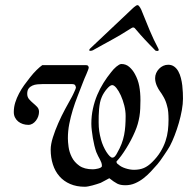

<svg xmlns="http://www.w3.org/2000/svg" viewBox="-20 -729 757 747"><path d="M363.8 -253.4Q363.8 -234.4 366 -219Q368.2 -203.6 373 -186Q376.5 -172.9 382.1 -160.4Q387.7 -147.9 394 -137.9Q400.4 -127.9 406.5 -121.8Q412.6 -115.7 417 -115.7Q422.9 -115.7 427.7 -121.3Q432.6 -127 435.5 -133.3Q446.3 -151.9 452.9 -169.2Q459.5 -186.5 462.9 -203.9Q466.3 -221.2 467.5 -239.3Q468.8 -257.3 468.8 -277.8Q468.8 -297.9 463.4 -319.1Q458 -340.3 450 -357.9Q441.9 -375.5 432.9 -386.7Q423.8 -397.9 416.5 -397.9Q412.1 -397.9 406.7 -393.8Q401.4 -389.6 395.8 -383.1Q390.1 -376.5 384.8 -368.2Q379.4 -359.9 376 -351.6Q371.6 -341.8 369.1 -329.8Q366.7 -317.9 365.5 -304.7Q364.3 -291.5 364 -278.3Q363.8 -265.1 363.8 -253.4ZM177.2 -147Q177.2 -167.5 185.8 -194.6Q194.3 -221.7 206.8 -250Q219.2 -278.3 233.6 -304.9Q248 -331.5 259.3 -351.6Q261.2 -355 263.9 -360.6Q266.6 -366.2 269 -371.6Q271.5 -377 273.4 -381.6Q275.4 -386.2 275.4 -387.7Q275.4 -391.1 272.9 -396.5Q270.5 -401.9 259.3 -401.9H146Q136.2 -401.9 125.5 -400.9Q114.7 -399.9 106 -396Q97.2 -392.1 91.6 -384.8Q85.9 -377.4 85.9 -364.3Q85.9 -351.6 93 -343.3Q100.1 -335 108.9 -327.6Q117.7 -320.3 124.8 -312.7Q131.8 -305.2 131.8 -293.9Q131.8 -285.2 128.7 -276.1Q125.5 -267.1 119.9 -259.8Q114.3 -252.4 106.7 -247.8Q99.1 -243.2 90.3 -243.2Q79.1 -243.2 68.8 -246.6Q58.6 -250 50.8 -256.3Q43 -262.7 38.3 -272Q33.7 -281.2 33.7 -293Q33.7 -312 39.3 -330.1Q44.9 -348.1 54 -365.2Q63 -382.3 74.2 -397.9Q85.4 -413.6 97.2 -428.2Q109.4 -443.8 122.3 -456.5Q135.3 -469.2 144.5 -475.6H314.9Q320.8 -475.6 323 -472.2Q325.2 -468.8 325.2 -466.3Q325.2 -463.4 322.5 -456.3Q319.8 -449.2 316.2 -440.7Q312.5 -432.1 308.8 -423.8Q305.2 -415.5 303.2 -409.7Q293 -382.8 282.2 -355.7Q271.5 -328.6 263.2 -301.5Q254.9 -274.4 249.5 -246.8Q244.1 -219.2 244.1 -190.9Q244.1 -177.7 246.8 -157.5Q249.5 -137.2 259.3 -117.7Q269 -98.1 288.6 -84.2Q308.1 -70.3 341.3 -70.3Q344.2 -70.3 350.1 -71Q356 -71.8 361.8 -73.2Q367.7 -74.7 372.1 -77.1Q376.5 -79.6 376.5 -83.5Q376.5 -90.3 374.3 -96.4Q372.1 -102.5 368.7 -108.9Q365.2 -115.2 361.6 -122.1Q357.9 -128.9 354.5 -137.7Q350.6 -148.9 347.2 -162.8Q343.8 -176.8 341.3 -191.7Q338.9 -206.5 337.2 -220.9Q335.4 -235.4 335.4 -247.6Q335.4 -278.3 341.6 -306.4Q347.7 -334.5 358.2 -359.4Q368.7 -384.3 382.6 -406.5Q396.5 -428.7 412.1 -447.8Q416.5 -453.6 421.6 -459.2Q426.8 -464.8 432.4 -469.5Q438 -474.1 443.1 -477.1Q448.2 -480 452.6 -480Q470.2 -480 483.4 -468.3Q496.6 -456.5 504.9 -440.9Q517.1 -418.9 521.7 -394.3Q526.4 -369.6 526.4 -338.9Q526.4 -321.8 525.6 -306.2Q524.9 -290.5 522.5 -275.9Q520 -261.2 515.9 -246.6Q511.7 -231.9 504.9 -216.3Q498 -200.2 489.3 -183.6Q480.5 -167 470.9 -151.6Q461.4 -136.2 451.7 -123Q441.9 -109.9 433.1 -100.6Q433.1 -96.2 435.3 -93.5Q437.5 -90.8 440.9 -88.9Q450.7 -79.6 468.3 -74Q485.8 -68.4 501.5 -68.4Q523.4 -68.4 539.8 -75.4Q556.2 -82.5 571.8 -98.1Q591.8 -117.7 604.2 -138.2Q616.7 -158.7 623.8 -179.7Q630.9 -200.7 633.3 -221.7Q635.7 -242.7 635.7 -263.7Q635.7 -279.3 634.5 -293Q633.3 -306.6 629.9 -317.4Q625.5 -335.4 617.2 -350.3Q608.9 -365.2 602.1 -374Q599.6 -377.4 596.4 -382.8Q593.3 -388.2 590.3 -394.8Q587.4 -401.4 585.4 -409.2Q583.5 -417 583.5 -424.8Q583.5 -435.1 587.6 -444.6Q591.8 -454.1 598.9 -461.4Q606 -468.8 615 -472.9Q624 -477.1 634.3 -477.1Q647.9 -477.1 657.7 -470Q667.5 -462.9 673.8 -451.4Q680.2 -439.9 683.8 -425.5Q687.5 -411.1 689.2 -396.5Q690.9 -381.8 691.4 -368.2Q691.9 -354.5 691.9 -344.7Q691.9 -325.2 687.5 -300.5Q683.1 -275.9 675.8 -250.7Q668.5 -225.6 659.4 -202.1Q650.4 -178.7 641.1 -161.1Q637.7 -154.8 631.3 -145Q625 -135.3 617.9 -124.8Q610.8 -114.3 604 -104.7Q597.2 -95.2 592.8 -90.3Q580.6 -76.2 567.1 -61.8Q553.7 -47.4 538.3 -35.4Q522.9 -23.4 505.4 -15.9Q487.8 -8.3 467.8 -8.3Q458 -8.3 450.4 -9.8Q442.9 -11.2 436 -14.6Q429.2 -18.1 421.9 -23.2Q414.6 -28.3 405.3 -35.6Q397.5 -31.2 387.7 -26.1Q377.9 -21 371.6 -17.6Q364.7 -15.1 356.4 -12.5Q348.1 -9.8 339.6 -7.6Q331.1 -5.4 323.5 -3.9Q315.9 -2.4 310.1 -2.4Q277.8 -2.4 252.9 -13.2Q228 -23.9 211.2 -43.2Q194.3 -62.5 185.8 -89.1Q177.2 -115.7 177.2 -147ZM597.7 -535.2Q597.7 -533.7 596.4 -532.2Q595.2 -530.8 591.8 -530.8Q587.9 -530.8 586.2 -531.5Q584.5 -532.2 581.5 -535.6Q569.8 -547.4 560.5 -557.1Q551.3 -566.9 542.7 -575.9Q534.2 -585 526.1 -594.2Q518.1 -603.5 508.8 -614.3Q506.3 -617.7 503.9 -619.9Q501.5 -622.1 498 -622.1Q495.6 -622.1 492.7 -620.4Q489.7 -618.7 485.8 -616.2Q465.3 -603 448.2 -593Q431.2 -583 414.8 -574Q398.4 -564.9 381.8 -555.9Q365.2 -546.9 345.2 -535.6Q342.8 -533.7 338.9 -532.5Q335 -531.2 331.1 -531.2Q327.1 -531.2 327.1 -534.2Q327.1 -535.6 330.1 -539.6L487.8 -688.5Q490.7 -691.4 494.4 -694.8Q498 -698.2 501.7 -701.4Q505.4 -704.6 509 -706.8Q512.7 -709 515.1 -709Q517.6 -709 520.3 -706.1Q522.9 -703.1 525.4 -699.2Q527.8 -695.3 529.8 -690.9Q531.7 -686.5 532.7 -683.6Q547.9 -645.5 562.5 -610.6Q577.1 -575.7 595.7 -540.5Z"/></svg>

Font: IM FELL French Canon
Style: Italic
Weight: 400
Italic angle: -17°
Designer: Igino Marini
Foundry: Igino Marini
Version: 3.00